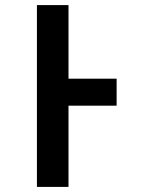

<svg xmlns="http://www.w3.org/2000/svg" viewBox="-20 -734 603 754"><path d="M125 0V-714H249V-425H438V-319H249V0Z"/></svg>

Font: Noto Sans Mono SemiCondensed SemiBold
Style: Regular
Weight: 600
Width: 4
Designer: Monotype Design Team
Foundry: Monotype Imaging Inc.
Version: Version 2.014; ttfautohint (v1.8.4.7-5d5b)